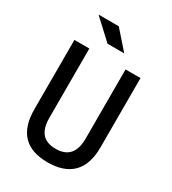

<svg xmlns="http://www.w3.org/2000/svg" viewBox="-214 -1007 1014 1130"><g transform="rotate(30 293.0 -442.5)"><path d="M291 9.8Q68.4 9.8 68.4 -222.7V-693.4H169.9V-222.7Q169.9 -153.3 199.7 -118.2Q229.5 -83 293 -83Q416 -83 416 -222.7V-693.4H517.6V-222.7Q517.6 -106.4 460 -48.3Q402.3 9.8 291 9.8ZM248.5 -771.5 116.7 -893.6H254.4L361.8 -771.5Z"/></g></svg>

Font: CaskaydiaMono NF
Style: Regular
Weight: 400
Designer: Aaron Bell
Foundry: Saja Typeworks
Version: Version 2111.001; ttfautohint (v1.8.4);Nerd Fonts 3.1.1